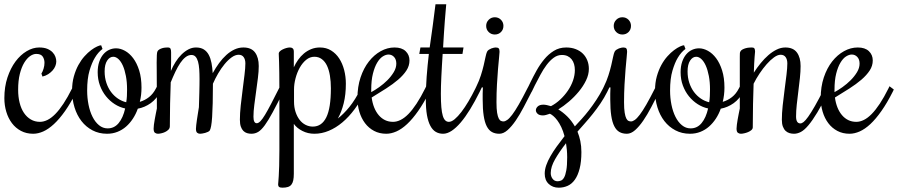

<svg xmlns="http://www.w3.org/2000/svg" viewBox="-27 -620 4163 890"><path d="M165 -278.8Q170.9 -288.1 175 -301.8Q179.2 -315.4 179.2 -329.1Q179.2 -345.7 170.9 -357.9Q162.6 -370.1 141.1 -370.1Q127 -370.1 112.3 -359.9Q97.7 -349.6 85.2 -329.1Q72.8 -308.6 64.9 -277.3Q57.1 -246.1 57.1 -204.1Q57.1 -170.9 64 -143.6Q70.8 -116.2 84 -96.7Q97.2 -77.1 116 -66.2Q134.8 -55.2 158.2 -55.2Q175.3 -55.2 193.1 -64Q210.9 -72.8 229.2 -91.3Q247.6 -109.9 267.1 -139.4Q286.6 -168.9 307.1 -210L312 -220.2L332 -205.1L327.1 -194.8Q300.8 -142.6 274.7 -105.5Q248.5 -68.4 223.1 -44.9Q197.8 -21.5 173.6 -10.7Q149.4 0 127 0Q95.2 0 70.3 -13.2Q45.4 -26.4 28.3 -49.1Q11.2 -71.8 2.2 -101.8Q-6.8 -131.8 -6.8 -165Q-6.8 -217.8 7.6 -261Q22 -304.2 44.9 -335Q67.9 -365.7 96.7 -382.8Q125.5 -399.9 154.8 -399.9Q177.2 -399.9 192.4 -393.6Q207.5 -387.2 216.8 -377.4Q226.1 -367.7 230 -356.4Q233.9 -345.2 233.9 -335Q233.9 -324.7 229.5 -313.7Q225.1 -302.7 216.6 -293.2Q208 -283.7 196.3 -276.1Q184.6 -268.6 169.9 -265.1Z M721.2 -205.1 715.8 -194.8Q699.2 -161.6 671.6 -141.8Q644 -122.1 611.8 -116.2Q603 -91.3 589.1 -70.1Q575.2 -48.8 557.4 -33.2Q539.6 -17.6 517.3 -8.8Q495.1 0 469.2 0Q431.6 0 401.6 -15.9Q371.6 -31.7 350.6 -58.8Q329.6 -85.9 318.4 -122.3Q307.1 -158.7 307.1 -200.2Q307.1 -236.3 315.4 -265.9Q323.7 -295.4 336.4 -318.6Q349.1 -341.8 364.7 -359.1Q380.4 -376.5 395.5 -387.7Q410.6 -398.9 423.1 -404.5Q435.5 -410.2 441.9 -410.2L448.2 -393.1Q428.2 -378.4 412.6 -352.1Q398.9 -329.6 387.9 -292.5Q377 -255.4 377 -200.2Q377 -166.5 383.3 -134.8Q389.6 -103 401.9 -78.6Q414.1 -54.2 431.9 -39.6Q449.7 -24.9 472.2 -24.9Q502.9 -24.9 523.2 -49.6Q543.5 -74.2 553.2 -117.2Q527.8 -122.6 504.9 -137.2Q481.9 -151.9 464.4 -173.6Q446.8 -195.3 436.3 -223.6Q425.8 -252 425.8 -285.2Q425.8 -312.5 432.9 -333.3Q439.9 -354 451.7 -367.9Q463.4 -381.8 478.8 -388.9Q494.1 -396 511.2 -396Q531.2 -396 552.2 -384.5Q573.2 -373 590.3 -350.3Q607.4 -327.6 618.2 -293.5Q628.9 -259.3 628.9 -213.9Q628.9 -196.8 627 -180.2Q625 -163.6 621.1 -147.9Q644.5 -154.8 663.8 -169.9Q683.1 -185.1 695.8 -210L701.2 -220.2ZM458 -289.1Q458 -260.3 466.1 -236.1Q474.1 -211.9 487.8 -193.6Q501.5 -175.3 519.5 -163.1Q537.6 -150.9 558.1 -146Q560.5 -159.7 561.3 -174.6Q562 -189.5 562 -205.1Q562 -239.7 556.6 -267.8Q551.3 -295.9 542.5 -315.7Q533.7 -335.4 522 -346.2Q510.3 -356.9 498 -356.9Q481.4 -356.9 469.7 -339.1Q458 -321.3 458 -289.1Z M860.4 -365.2Q846.2 -365.2 833.3 -355.2Q820.3 -345.2 808.6 -327.9Q796.9 -310.5 785.9 -287.4Q774.9 -264.2 764.2 -237.8V-231.9Q762.7 -189 761.5 -140.6Q760.3 -92.3 760.3 -35.2Q760.3 -25.4 753.7 -18.8Q747.1 -12.2 738.3 -8.1Q729.5 -3.9 720.2 -2Q710.9 0 705.1 0Q697.8 0 691.4 -4.4Q685.1 -8.8 685.1 -23.9Q685.1 -31.2 686.5 -42.2Q688 -53.2 690.2 -65.9Q692.4 -78.6 695.1 -92Q697.8 -105.5 700.2 -117.2Q700.2 -158.7 700 -191.9Q699.7 -225.1 699.7 -251Q699.7 -276.9 699.5 -296.4Q699.2 -315.9 699.2 -330.1Q699.2 -353.5 700 -364.5Q700.7 -375.5 702.1 -379.9Q704.6 -386.7 711.2 -390.6Q717.8 -394.5 725.1 -396.7Q732.4 -398.9 739.7 -399.4Q747.1 -399.9 751 -399.9Q760.3 -399.9 763.2 -394.5Q766.1 -389.2 766.1 -377.9Q766.1 -352.5 766.1 -332Q766.1 -311.5 765.1 -291Q774.4 -313 786.9 -332.8Q799.3 -352.5 814.5 -367.4Q829.6 -382.3 846.4 -391.1Q863.3 -399.9 881.3 -399.9Q903.3 -399.9 917.7 -390.9Q932.1 -381.8 940.7 -365.7Q949.2 -349.6 953.4 -327.9Q957.5 -306.2 959 -280.8Q972.7 -305.7 988.5 -327.4Q1004.4 -349.1 1022.2 -365.2Q1040 -381.3 1059.8 -390.6Q1079.6 -399.9 1101.1 -399.9Q1138.2 -399.9 1155.3 -376.7Q1172.4 -353.5 1172.4 -314Q1172.4 -289.1 1168.5 -258.3Q1164.6 -227.5 1160.2 -196Q1155.8 -164.6 1151.9 -134.3Q1147.9 -104 1147.9 -79.1Q1147.9 -48.8 1163.1 -48.8Q1170.9 -48.8 1180.2 -58.3Q1189.5 -67.9 1201.4 -87.6Q1213.4 -107.4 1229.2 -137.7Q1245.1 -168 1266.1 -210L1271 -220.2L1291 -205.1L1286.1 -194.8Q1257.3 -137.2 1237.1 -99.6Q1216.8 -62 1200.7 -39.8Q1184.6 -17.6 1170.2 -8.8Q1155.8 0 1138.2 0Q1127.9 0 1118.2 -2.9Q1108.4 -5.9 1101.1 -13.2Q1093.8 -20.5 1089.4 -33Q1085 -45.4 1085 -64.9Q1085 -94.2 1088.9 -130.9Q1092.8 -167.5 1097.7 -204.1Q1102.5 -240.7 1106.4 -273.2Q1110.4 -305.7 1110.4 -326.2Q1110.4 -344.2 1102.5 -355.2Q1094.7 -366.2 1079.1 -366.2Q1063.5 -366.2 1046.6 -354Q1029.8 -341.8 1013.9 -322.5Q998 -303.2 984.1 -279.3Q970.2 -255.4 960 -231.9Q960 -180.7 959 -142.3Q958 -104 956.3 -77.6Q954.6 -51.3 951.7 -35.9Q948.7 -20.5 945.3 -15.1Q942.9 -11.7 937 -8.8Q931.2 -5.9 924.1 -3.9Q917 -2 910.4 -1Q903.8 0 900.4 0Q892.6 0 887 -4.6Q881.3 -9.3 881.3 -22.9Q881.3 -29.3 882.6 -40Q883.8 -50.8 885.7 -64Q887.7 -77.1 890.1 -92.3Q892.6 -107.4 895 -123Q895.5 -137.7 896 -155.8Q896.5 -173.8 897 -191.7Q897.5 -209.5 897.7 -225.8Q897.9 -242.2 897.9 -253.9Q897.9 -278.8 896.5 -299.3Q895 -319.8 890.9 -334.5Q886.7 -349.1 879.4 -357.2Q872.1 -365.2 860.4 -365.2Z M1335 -308.1Q1343.3 -326.2 1355 -342.8Q1366.7 -359.4 1381.8 -372.1Q1397 -384.8 1415.5 -392.3Q1434.1 -399.9 1456.1 -399.9Q1485.4 -399.9 1507.8 -386Q1530.3 -372.1 1545.4 -348.9Q1560.5 -325.7 1568.4 -295.2Q1576.2 -264.6 1576.2 -231.9Q1576.2 -181.6 1566.2 -141.4Q1556.2 -101.1 1539.1 -70.8Q1565.4 -90.8 1592.5 -124Q1619.6 -157.2 1646 -210L1650.9 -220.2L1670.9 -205.1L1666 -194.8Q1643.6 -149.9 1616.7 -113.8Q1589.8 -77.6 1559.8 -52.5Q1529.8 -27.3 1497.1 -13.7Q1464.4 0 1430.2 0Q1399.9 0 1374.3 -13.2Q1348.6 -26.4 1335 -45.9V185.1Q1335 203.6 1332.3 216.1Q1329.6 228.5 1323.5 236.1Q1317.4 243.7 1307.1 246.8Q1296.9 250 1282.2 250Q1271 250 1266.6 246.3Q1262.2 242.7 1262.2 234.9Q1262.2 231.4 1263.2 222.7Q1264.2 213.9 1265.1 196Q1266.1 178.2 1267.1 149.2Q1268.1 120.1 1268.1 75.2V-194.8Q1268.1 -249 1267.6 -281.5Q1267.1 -314 1266.6 -332.3Q1266.1 -350.6 1265.6 -358.4Q1265.1 -366.2 1265.1 -372.1Q1265.1 -377 1270 -381.8Q1274.9 -386.7 1282.7 -390.6Q1290.5 -394.5 1299.6 -397.2Q1308.6 -399.9 1316.9 -399.9Q1325.2 -399.9 1330.1 -395.5Q1335 -391.1 1335 -379.9ZM1430.2 -356.9Q1409.7 -356.9 1392.3 -342.8Q1375 -328.6 1362.5 -306.4Q1350.1 -284.2 1343 -257.3Q1335.9 -230.5 1335.9 -205.1V-148.9Q1335.9 -122.6 1343 -101.1Q1350.1 -79.6 1361.8 -64.5Q1373.5 -49.3 1389.4 -41.3Q1405.3 -33.2 1422.9 -33.2Q1464.4 -33.2 1485.6 -76.2Q1506.8 -119.1 1506.8 -210.9Q1506.8 -242.2 1502.4 -269Q1498 -295.9 1488.8 -315.4Q1479.5 -335 1464.8 -345.9Q1450.2 -356.9 1430.2 -356.9Z M1794.9 -55.2Q1812 -55.2 1829.8 -64Q1847.7 -72.8 1866 -91.3Q1884.3 -109.9 1903.8 -139.4Q1923.3 -168.9 1943.8 -210L1948.7 -220.2L1968.8 -205.1L1963.9 -194.8Q1937.5 -142.6 1911.4 -105.5Q1885.3 -68.4 1860.1 -44.9Q1835 -21.5 1810.5 -10.7Q1786.1 0 1763.7 0Q1731.9 0 1707 -13.2Q1682.1 -26.4 1665 -49.1Q1647.9 -71.8 1638.9 -101.8Q1629.9 -131.8 1629.9 -165Q1629.9 -217.8 1644.3 -261Q1658.7 -304.2 1682.9 -335Q1707 -365.7 1737.8 -382.8Q1768.6 -399.9 1801.8 -399.9Q1835.4 -399.9 1853.3 -382.8Q1871.1 -365.7 1871.1 -339.8Q1871.1 -314.9 1856.9 -293.2Q1842.8 -271.5 1818.6 -250.7Q1794.4 -230 1762.7 -209.7Q1731 -189.5 1695.8 -168Q1699.2 -142.6 1707.5 -121.8Q1715.8 -101.1 1728.5 -86.2Q1741.2 -71.3 1757.8 -63.2Q1774.4 -55.2 1794.9 -55.2ZM1810.1 -325.2Q1810.1 -344.7 1799.6 -356Q1789.1 -367.2 1773.9 -367.2Q1761.2 -367.2 1747.1 -358.2Q1732.9 -349.1 1721.2 -329.3Q1709.5 -309.6 1701.7 -278.8Q1693.8 -248 1693.8 -204.1V-192.9Q1710.4 -201.7 1730.7 -216.1Q1751 -230.5 1768.6 -248Q1786.1 -265.6 1798.1 -285.4Q1810.1 -305.2 1810.1 -325.2Z M1946.8 -160.2Q1946.8 -211.9 1950.7 -264.2Q1954.6 -316.4 1960.9 -370.1H1916.5L1921.9 -399.9H1964.8Q1971.7 -449.7 1978.8 -499.8Q1985.8 -549.8 1991.7 -600.1H2041.5Q2040.5 -589.4 2038.8 -569.1Q2037.1 -548.8 2034.9 -522.2Q2032.7 -495.6 2030.8 -464.1Q2028.8 -432.6 2026.9 -399.9H2121.6L2116.7 -370.1H2024.9Q2022.9 -342.3 2021.5 -315.4Q2020 -288.6 2018.8 -264.4Q2017.6 -240.2 2017.1 -220Q2016.6 -199.7 2016.6 -185.1Q2016.6 -147.9 2018.8 -123Q2021 -98.1 2025.6 -83Q2030.3 -67.9 2037.4 -61.5Q2044.4 -55.2 2053.7 -55.2Q2065.9 -55.2 2080.8 -67.6Q2095.7 -80.1 2111.8 -101.1Q2127.9 -122.1 2144.5 -150.1Q2161.1 -178.2 2176.8 -210L2181.6 -220.2L2201.7 -205.1L2196.8 -194.8Q2174.3 -149.4 2152.1 -113.3Q2129.9 -77.1 2108.4 -52Q2086.9 -26.9 2066.4 -13.4Q2045.9 0 2026.9 0Q2007.8 0 1992.9 -8.8Q1978 -17.6 1967.8 -36.9Q1957.5 -56.2 1952.1 -86.4Q1946.8 -116.7 1946.8 -160.2Z M2206.5 -214.8 2201.7 -205.1 2196.8 -194.8 2176.8 -210 2181.6 -220.2Q2193.8 -245.1 2201.9 -270.3Q2210 -295.4 2215.1 -317.4Q2220.2 -339.4 2223.6 -356Q2227.1 -372.6 2230.5 -379.9Q2233.4 -385.7 2239 -389.4Q2244.6 -393.1 2250.7 -395.5Q2256.8 -397.9 2262.5 -398.9Q2268.1 -399.9 2270.5 -399.9Q2281.2 -399.9 2284.9 -395.5Q2288.6 -391.1 2288.6 -379.9Q2288.6 -374.5 2286.4 -353.3Q2284.2 -332 2281.5 -300Q2278.8 -268.1 2276.6 -228.3Q2274.4 -188.5 2274.4 -146Q2274.4 -115.2 2277.3 -97.4Q2280.3 -79.6 2284.9 -70.8Q2289.6 -62 2295.2 -59.6Q2300.8 -57.1 2306.6 -57.1Q2314.5 -57.1 2324.2 -64Q2334 -70.8 2347.2 -88.1Q2360.4 -105.5 2377.4 -135Q2394.5 -164.6 2417.5 -210L2422.9 -220.2L2442.9 -205.1L2437.5 -194.8Q2418.9 -158.7 2400.6 -123.5Q2382.3 -88.4 2363.5 -61Q2344.7 -33.7 2325.7 -16.8Q2306.6 0 2287.6 0Q2267.6 0 2253.2 -8.1Q2238.8 -16.1 2229.2 -34.7Q2219.7 -53.2 2215.1 -83.7Q2210.4 -114.3 2210.4 -159.2Q2210.4 -171.9 2210.4 -185.8Q2210.4 -199.7 2211.4 -214.8ZM2306.6 -500Q2306.6 -482.9 2295.2 -471.4Q2283.7 -460 2266.6 -460Q2250 -460 2238.3 -471.4Q2226.6 -482.9 2226.6 -500Q2226.6 -516.6 2238.3 -528.3Q2250 -540 2266.6 -540Q2283.7 -540 2295.2 -528.3Q2306.6 -516.6 2306.6 -500Z M2702.6 -300.8Q2702.6 -274.4 2689.7 -247.6Q2676.8 -220.7 2656.2 -195.8Q2635.7 -170.9 2610.6 -149.4Q2585.4 -127.9 2561 -112.8Q2582 -100.1 2602.1 -80.6Q2622.1 -61 2637.7 -34.2Q2651.9 -49.3 2668.9 -68.1Q2686 -86.9 2703.4 -109.4Q2720.7 -131.8 2737.3 -157Q2753.9 -182.1 2768.1 -210L2772.9 -220.2L2793 -205.1L2788.1 -194.8Q2773.9 -166.5 2756.6 -140.9Q2739.3 -115.2 2720.9 -92.3Q2702.6 -69.3 2684.3 -48.8Q2666 -28.3 2649.9 -9.8Q2658.2 10.7 2663.1 33.9Q2668 57.1 2668 85Q2668 129.9 2659.9 161.4Q2651.9 192.9 2637.9 212.6Q2624 232.4 2604.7 241.2Q2585.4 250 2563 250Q2535.2 250 2516.6 232.7Q2498 215.3 2498 185.1Q2498 166 2505.1 145.8Q2512.2 125.5 2524.7 103.8Q2537.1 82 2553.7 59.1Q2570.3 36.1 2589.8 11.2Q2583.5 -12.7 2574.7 -31Q2565.9 -49.3 2556.4 -62Q2546.9 -74.7 2537.8 -82.3Q2528.8 -89.8 2522 -92.8Q2501 -85 2489.7 -85Q2473.1 -85 2465.1 -92.5Q2457 -100.1 2457 -108.9Q2457 -118.7 2465.8 -126.7Q2474.6 -134.8 2491.7 -134.8Q2499.5 -134.8 2508.3 -132.8Q2517.1 -130.9 2526.9 -127.9Q2550.3 -140.1 2570.3 -158.9Q2590.3 -177.7 2605.5 -200Q2620.6 -222.2 2629.2 -246.8Q2637.7 -271.5 2637.7 -294.9Q2637.7 -310.1 2634 -322.8Q2630.4 -335.4 2622.8 -345Q2615.2 -354.5 2604 -359.9Q2592.8 -365.2 2577.6 -365.2Q2557.1 -365.2 2539.6 -352.3Q2522 -339.4 2506.6 -318.8Q2491.2 -298.3 2478 -273.4Q2464.8 -248.5 2452.6 -225.1L2438 -194.8L2418 -210L2432.6 -240.2Q2444.8 -265.1 2460.2 -293Q2475.6 -320.8 2495.4 -344.7Q2515.1 -368.7 2540.3 -384.3Q2565.4 -399.9 2597.7 -399.9Q2622.1 -399.9 2641.6 -392.3Q2661.1 -384.8 2674.6 -371.6Q2688 -358.4 2695.3 -340.3Q2702.6 -322.3 2702.6 -300.8ZM2602.1 109.9Q2602.1 91.3 2600.6 74.7Q2599.1 58.1 2596.7 43.9Q2565.9 83.5 2545.9 118.4Q2525.9 153.3 2525.9 182.1Q2525.9 197.3 2534.4 208.7Q2543 220.2 2557.6 220.2Q2565.4 220.2 2573.5 217Q2581.5 213.9 2587.9 202.6Q2594.2 191.4 2598.1 169.4Q2602.1 147.5 2602.1 109.9Z M2797.9 -214.8 2793 -205.1 2788.1 -194.8 2768.1 -210 2772.9 -220.2Q2785.2 -245.1 2793.2 -270.3Q2801.3 -295.4 2806.4 -317.4Q2811.5 -339.4 2814.9 -356Q2818.4 -372.6 2821.8 -379.9Q2824.7 -385.7 2830.3 -389.4Q2835.9 -393.1 2842 -395.5Q2848.1 -397.9 2853.8 -398.9Q2859.4 -399.9 2861.8 -399.9Q2872.6 -399.9 2876.2 -395.5Q2879.9 -391.1 2879.9 -379.9Q2879.9 -374.5 2877.7 -353.3Q2875.5 -332 2872.8 -300Q2870.1 -268.1 2867.9 -228.3Q2865.7 -188.5 2865.7 -146Q2865.7 -115.2 2868.7 -97.4Q2871.6 -79.6 2876.2 -70.8Q2880.9 -62 2886.5 -59.6Q2892.1 -57.1 2897.9 -57.1Q2905.8 -57.1 2915.5 -64Q2925.3 -70.8 2938.5 -88.1Q2951.7 -105.5 2968.8 -135Q2985.8 -164.6 3008.8 -210L3014.2 -220.2L3034.2 -205.1L3028.8 -194.8Q3010.3 -158.7 2991.9 -123.5Q2973.6 -88.4 2954.8 -61Q2936 -33.7 2917 -16.8Q2897.9 0 2878.9 0Q2858.9 0 2844.5 -8.1Q2830.1 -16.1 2820.6 -34.7Q2811 -53.2 2806.4 -83.7Q2801.8 -114.3 2801.8 -159.2Q2801.8 -171.9 2801.8 -185.8Q2801.8 -199.7 2802.7 -214.8ZM2897.9 -500Q2897.9 -482.9 2886.5 -471.4Q2875 -460 2857.9 -460Q2841.3 -460 2829.6 -471.4Q2817.9 -482.9 2817.9 -500Q2817.9 -516.6 2829.6 -528.3Q2841.3 -540 2857.9 -540Q2875 -540 2886.5 -528.3Q2897.9 -516.6 2897.9 -500Z M3423.3 -205.1 3418 -194.8Q3401.4 -161.6 3373.8 -141.8Q3346.2 -122.1 3314 -116.2Q3305.2 -91.3 3291.3 -70.1Q3277.3 -48.8 3259.5 -33.2Q3241.7 -17.6 3219.5 -8.8Q3197.3 0 3171.4 0Q3133.8 0 3103.8 -15.9Q3073.7 -31.7 3052.7 -58.8Q3031.7 -85.9 3020.5 -122.3Q3009.3 -158.7 3009.3 -200.2Q3009.3 -236.3 3017.6 -265.9Q3025.9 -295.4 3038.6 -318.6Q3051.3 -341.8 3066.9 -359.1Q3082.5 -376.5 3097.7 -387.7Q3112.8 -398.9 3125.2 -404.5Q3137.7 -410.2 3144 -410.2L3150.4 -393.1Q3130.4 -378.4 3114.7 -352.1Q3101.1 -329.6 3090.1 -292.5Q3079.1 -255.4 3079.1 -200.2Q3079.1 -166.5 3085.4 -134.8Q3091.8 -103 3104 -78.6Q3116.2 -54.2 3134 -39.6Q3151.9 -24.9 3174.3 -24.9Q3205.1 -24.9 3225.3 -49.6Q3245.6 -74.2 3255.4 -117.2Q3230 -122.6 3207 -137.2Q3184.1 -151.9 3166.5 -173.6Q3148.9 -195.3 3138.4 -223.6Q3127.9 -252 3127.9 -285.2Q3127.9 -312.5 3135 -333.3Q3142.1 -354 3153.8 -367.9Q3165.5 -381.8 3180.9 -388.9Q3196.3 -396 3213.4 -396Q3233.4 -396 3254.4 -384.5Q3275.4 -373 3292.5 -350.3Q3309.6 -327.6 3320.3 -293.5Q3331.1 -259.3 3331.1 -213.9Q3331.1 -196.8 3329.1 -180.2Q3327.1 -163.6 3323.2 -147.9Q3346.7 -154.8 3366 -169.9Q3385.3 -185.1 3397.9 -210L3403.3 -220.2ZM3160.2 -289.1Q3160.2 -260.3 3168.2 -236.1Q3176.3 -211.9 3189.9 -193.6Q3203.6 -175.3 3221.7 -163.1Q3239.7 -150.9 3260.3 -146Q3262.7 -159.7 3263.4 -174.6Q3264.2 -189.5 3264.2 -205.1Q3264.2 -239.7 3258.8 -267.8Q3253.4 -295.9 3244.6 -315.7Q3235.8 -335.4 3224.1 -346.2Q3212.4 -356.9 3200.2 -356.9Q3183.6 -356.9 3171.9 -339.1Q3160.2 -321.3 3160.2 -289.1Z M3591.3 -366.2Q3577.6 -366.2 3560.8 -354Q3543.9 -341.8 3526.9 -322.5Q3509.8 -303.2 3493.9 -279.3Q3478 -255.4 3466.3 -231.9Q3464.8 -189 3463.6 -138.2Q3462.4 -87.4 3462.4 -29.8Q3462.4 -22.5 3455.8 -16.8Q3449.2 -11.2 3440.4 -7.6Q3431.6 -3.9 3422.4 -2Q3413.1 0 3407.2 0Q3399.9 0 3393.6 -4.4Q3387.2 -8.8 3387.2 -23.9Q3387.2 -31.2 3388.7 -42.2Q3390.1 -53.2 3392.3 -65.9Q3394.5 -78.6 3397.2 -92Q3399.9 -105.5 3402.3 -117.2V-356Q3402.3 -365.7 3402.6 -371.3Q3402.8 -377 3404.3 -379.9Q3407.2 -386.7 3414.6 -390.6Q3421.9 -394.5 3430.2 -396.7Q3438.5 -398.9 3446.3 -399.4Q3454.1 -399.9 3458.5 -399.9Q3466.8 -399.9 3470 -395.5Q3473.1 -391.1 3473.1 -379.9Q3473.1 -381.3 3470.9 -356Q3468.8 -330.6 3467.3 -283.2Q3481.9 -306.2 3499 -327.1Q3516.1 -348.1 3534.7 -364.3Q3553.2 -380.4 3573 -390.1Q3592.8 -399.9 3613.3 -399.9Q3649.9 -399.9 3667 -376.7Q3684.1 -353.5 3684.1 -314Q3684.1 -289.1 3680.9 -258.5Q3677.7 -228 3673.6 -196.5Q3669.4 -165 3666.3 -135Q3663.1 -105 3663.1 -80.1Q3663.1 -47.9 3683.1 -47.9Q3689.5 -47.9 3698 -54.4Q3706.5 -61 3719.5 -79.1Q3732.4 -97.2 3750.5 -128.7Q3768.6 -160.2 3793.5 -210L3798.3 -220.2L3818.4 -205.1L3813.5 -194.8Q3784.2 -136.2 3761.5 -98.6Q3738.8 -61 3720.2 -39.1Q3701.7 -17.1 3685.5 -8.5Q3669.4 0 3653.3 0Q3643.1 0 3632.8 -2.9Q3622.6 -5.9 3614.7 -13.2Q3606.9 -20.5 3602.1 -33Q3597.2 -45.4 3597.2 -64.9Q3597.2 -94.2 3601.1 -130.9Q3605 -167.5 3609.9 -204.1Q3614.7 -240.7 3618.7 -273.2Q3622.6 -305.7 3622.6 -326.2Q3622.6 -344.2 3614.7 -355.2Q3606.9 -366.2 3591.3 -366.2Z M3942.4 -55.2Q3959.5 -55.2 3977.3 -64Q3995.1 -72.8 4013.4 -91.3Q4031.7 -109.9 4051.3 -139.4Q4070.8 -168.9 4091.3 -210L4096.2 -220.2L4116.2 -205.1L4111.3 -194.8Q4085 -142.6 4058.8 -105.5Q4032.7 -68.4 4007.6 -44.9Q3982.4 -21.5 3958 -10.7Q3933.6 0 3911.1 0Q3879.4 0 3854.5 -13.2Q3829.6 -26.4 3812.5 -49.1Q3795.4 -71.8 3786.4 -101.8Q3777.3 -131.8 3777.3 -165Q3777.3 -217.8 3791.7 -261Q3806.2 -304.2 3830.3 -335Q3854.5 -365.7 3885.3 -382.8Q3916 -399.9 3949.2 -399.9Q3982.9 -399.9 4000.7 -382.8Q4018.6 -365.7 4018.6 -339.8Q4018.6 -314.9 4004.4 -293.2Q3990.2 -271.5 3966.1 -250.7Q3941.9 -230 3910.2 -209.7Q3878.4 -189.5 3843.3 -168Q3846.7 -142.6 3855 -121.8Q3863.3 -101.1 3876 -86.2Q3888.7 -71.3 3905.3 -63.2Q3921.9 -55.2 3942.4 -55.2ZM3957.5 -325.2Q3957.5 -344.7 3947 -356Q3936.5 -367.2 3921.4 -367.2Q3908.7 -367.2 3894.5 -358.2Q3880.4 -349.1 3868.7 -329.3Q3856.9 -309.6 3849.1 -278.8Q3841.3 -248 3841.3 -204.1V-192.9Q3857.9 -201.7 3878.2 -216.1Q3898.4 -230.5 3916 -248Q3933.6 -265.6 3945.6 -285.4Q3957.5 -305.2 3957.5 -325.2Z"/></svg>

Font: Rochester
Style: Regular
Weight: 400
Version: Version 1.006